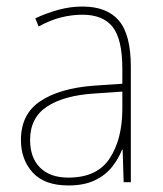

<svg xmlns="http://www.w3.org/2000/svg" viewBox="-20 -557 498 587"><path d="M232 -537Q307 -537 343.5 -494Q380 -451 380 -353V0H358L355 -99H353Q342 -71 322 -46Q302 -21 269.5 -5.5Q237 10 189 10Q116 10 80 -29.5Q44 -69 44 -129Q44 -208 103 -247.5Q162 -287 266 -295L354 -301V-347Q354 -437 324.5 -474.5Q295 -512 232 -512Q200 -512 167.5 -504Q135 -496 98 -476L88 -501Q122 -517 158.5 -527Q195 -537 232 -537ZM267 -271Q175 -265 123.5 -231Q72 -197 72 -129Q72 -75 102.5 -44.5Q133 -14 189 -14Q276 -14 314.5 -71.5Q353 -129 354 -220V-277Z"/></svg>

Font: Noto Sans Lao UI SemCond Thin
Style: Regular
Weight: 100
Width: 4
Designer: Monotype Design Team
Foundry: Monotype Imaging Inc.
Version: Version 2.000; ttfautohint (v1.8.4.7-5d5b)